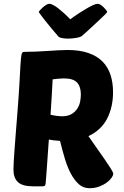

<svg xmlns="http://www.w3.org/2000/svg" viewBox="-20 -984 657 1014"><path d="M155 0Q98 0 74.5 -22.5Q51 -45 51 -89Q51 -101 52.5 -129.5Q54 -158 57 -197Q60 -236 63.5 -282.5Q67 -329 71 -377Q79 -478 82.5 -541Q86 -604 88 -640Q91 -685 94 -697.5Q97 -710 107 -710Q138 -710 170.5 -711.5Q203 -713 233 -715Q263 -717 289.5 -718.5Q316 -720 337 -720Q401 -720 447 -704Q493 -688 521.5 -659Q550 -630 563.5 -589Q577 -548 577 -497Q577 -419 546 -358Q515 -297 447 -265L531 -145Q554 -111 566 -92.5Q578 -74 578 -65Q578 -58 569.5 -45.5Q561 -33 544.5 -20.5Q528 -8 504.5 1Q481 10 452 10Q420 10 396.5 -11Q373 -32 354.5 -66.5Q336 -101 322.5 -146Q309 -191 297 -240Q261 -242 238 -247Q235 -203 232 -163Q229 -123 227 -91.5Q225 -60 223 -39.5Q221 -19 221 -15Q220 -7 217 -3.5Q214 0 205 0ZM317 -570Q305 -570 290 -568.5Q275 -567 258 -565Q256 -530 253.5 -481.5Q251 -433 247 -378Q282 -370 308 -370Q339 -370 358.5 -382Q378 -394 389 -411.5Q400 -429 403.5 -449Q407 -469 407 -485Q407 -526 387 -548Q367 -570 317 -570ZM240 -964Q249 -964 262 -957Q275 -950 289.5 -938.5Q304 -927 320 -912.5Q336 -898 351 -882Q372 -898 394.5 -912.5Q417 -927 436.5 -938.5Q456 -950 471.5 -957Q487 -964 496 -964Q503 -964 511.5 -958.5Q520 -953 527.5 -945.5Q535 -938 540.5 -931Q546 -924 546 -921Q546 -918 533 -905.5Q520 -893 500.5 -874.5Q481 -856 458 -835Q435 -814 414 -795Q406 -788 383 -784Q360 -780 338 -780Q325 -780 307.5 -783Q290 -786 285 -795Q267 -816 249 -837.5Q231 -859 217 -877Q203 -895 194 -907Q185 -919 185 -921Q185 -923 191 -930Q197 -937 205.5 -944.5Q214 -952 223.5 -958Q233 -964 240 -964Z"/></svg>

Font: PoetsenOne
Style: Regular
Weight: 400
Designer: Rodrigo Fuenzalida, Pablo Impallari
Foundry: Pablo Impallari, Rodrigo Fuenzalida
Version: Version 1.000; ttfautohint (v0.8) -G 200 -r 50